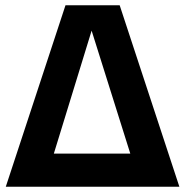

<svg xmlns="http://www.w3.org/2000/svg" viewBox="-20 -710 703 730"><path d="M515 0 298 -690H435L662 0ZM114 0V-126H549V0ZM2 0 229 -690H358L146 0Z"/></svg>

Font: Radio Canada Big SemiBold
Style: Regular
Weight: 600
Designer: Étienne Aubert Bonn
Foundry: Coppers and Brasses
Version: Version 1.001